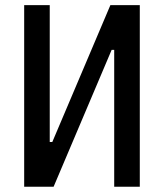

<svg xmlns="http://www.w3.org/2000/svg" viewBox="-20 -713 626 733"><path d="M72.3 0V-693.4H169.9V-170.9H179.7L401.4 -693.4H513.7V0H416V-522.5H406.2L184.6 0Z"/></svg>

Font: Cascadia Code NF
Style: Regular
Weight: 400
Monospace: yes
Designer: Aaron Bell
Foundry: Saja Typeworks
Version: Version 2404.023; ttfautohint (v1.8.4)